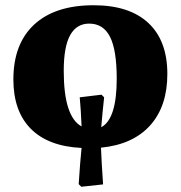

<svg xmlns="http://www.w3.org/2000/svg" viewBox="-20 -551 689 732"><path d="M290 161 280 151Q283 107 285.5 73.5Q288 40 291 13Q164 7 97.5 -60Q31 -127 31 -248Q31 -384 110.5 -457.5Q190 -531 337 -531Q473 -531 545.5 -463.5Q618 -396 618 -269Q618 -146 552.5 -73Q487 0 365 12Q366 39 368 74Q370 109 373 152ZM366 -66Q425 -97 425 -251Q425 -360 399.5 -410.5Q374 -461 320 -461Q272 -461 247.5 -417Q223 -373 223 -281Q223 -106 291 -69Q290 -98 288 -128Q286 -158 284 -180L367 -190L377 -180Q374 -154 371 -122Q368 -90 366 -66Z"/></svg>

Font: Literata 36pt ExtraBold
Style: Regular
Weight: 800
Designer: Latin by Veronika Burian and Jose Scaglione. Greek by Irene Vlachou. Cyrillic by Vera Evstafieva.
Foundry: TypeTogether
Version: Version 3.002